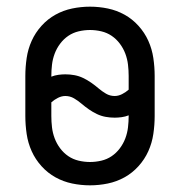

<svg xmlns="http://www.w3.org/2000/svg" viewBox="-20 -548 540 576"><path d="M250 8Q223 8 196.5 2.5Q170 -3 146.5 -16Q123 -29 104.5 -49.5Q86 -70 75 -94.5Q64 -119 60 -146Q56 -173 56 -200V-320Q56 -347 60 -374Q64 -401 75 -425.5Q86 -450 104.5 -470.5Q123 -491 146.5 -504Q170 -517 196.5 -522.5Q223 -528 250 -528Q277 -528 303.5 -522.5Q330 -517 353.5 -504Q377 -491 395.5 -470.5Q414 -450 425 -425.5Q436 -401 440 -374Q444 -347 444 -320V-200Q444 -173 440 -146Q436 -119 425 -94.5Q414 -70 395.5 -49.5Q377 -29 353.5 -16Q330 -3 303.5 2.5Q277 8 250 8ZM324 -260Q335 -260 346 -265.5Q357 -271 366 -279V-320Q366 -337 364 -354Q362 -371 356 -387Q350 -403 339.5 -417Q329 -431 315 -440.5Q301 -450 284 -454Q267 -458 250 -458Q233 -458 216 -454Q199 -450 185 -440.5Q171 -431 160.5 -417Q150 -403 144 -387Q138 -371 136 -354Q134 -337 134 -320V-318Q144 -322 155 -323.5Q166 -325 176 -325Q190 -325 203.5 -322.5Q217 -320 229.5 -314Q242 -308 253.5 -300Q265 -292 275.5 -283Q286 -274 298 -267Q310 -260 324 -260ZM250 -62Q267 -62 284 -66Q301 -70 315 -79.5Q329 -89 339.5 -103Q350 -117 356 -133Q362 -149 364 -166Q366 -183 366 -200V-202Q356 -198 345 -196.5Q334 -195 324 -195Q310 -195 296.5 -197.5Q283 -200 270.5 -206Q258 -212 246.5 -220Q235 -228 224.5 -237Q214 -246 202 -253Q190 -260 176 -260Q165 -260 154 -254.5Q143 -249 134 -241V-200Q134 -183 136 -166Q138 -149 144 -133Q150 -117 160.5 -103Q171 -89 185 -79.5Q199 -70 216 -66Q233 -62 250 -62Z"/></svg>

Font: Iosevka
Style: Regular
Weight: 400
Monospace: yes
Designer: Belleve Invis
Foundry: Belleve Invis
Version: Version 33.2.3; ttfautohint (v1.8.4)